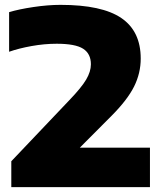

<svg xmlns="http://www.w3.org/2000/svg" viewBox="-20 -770 666 790"><path d="M597 -162.5V0H26.5V-106.5L265.5 -358Q315 -409.5 334.5 -442.5Q354 -475.5 354 -505.5Q354 -549 322 -569.5Q290 -590 213.5 -590Q162.5 -590 109.8 -580.5Q57 -571 17.5 -557V-720Q57 -732 117.2 -741Q177.5 -750 229 -750Q399.5 -750 479.2 -695.8Q559 -641.5 559 -529Q559 -469 531.8 -414.2Q504.5 -359.5 440 -294.5L308.5 -162.5Z"/></svg>

Font: Encode Sans Expanded ExtraBold
Style: Regular
Weight: 800
Width: 7
Designer: Multiple Designers
Foundry: Impallari Type
Version: Version 2.000